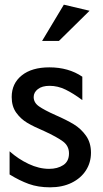

<svg xmlns="http://www.w3.org/2000/svg" viewBox="-20 -791 440 821"><path d="M190 -69Q147 -69 102.5 -90Q58 -111 21 -144V-45Q63 -19 103 -4.5Q143 10 194 10Q247 10 286.5 -9.5Q326 -29 347.5 -62.5Q369 -96 369 -138Q369 -181 347.5 -211Q326 -241 295.5 -259.5Q265 -278 217 -299Q170 -320 147 -336Q124 -352 124 -376Q124 -396 142 -410Q160 -424 192 -424Q227 -424 260 -408Q293 -392 332 -363V-463Q273 -503 191 -503Q116 -503 73 -468.5Q30 -434 30 -376Q30 -336 49.5 -309Q69 -282 97 -265.5Q125 -249 170 -230Q224 -205 249.5 -186Q275 -167 275 -135Q275 -101 250.5 -85Q226 -69 190 -69ZM160 -616H232L363 -745L253 -771Z"/></svg>

Font: Geom
Style: Regular
Weight: 400
Version: Version 1.102